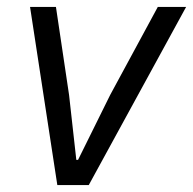

<svg xmlns="http://www.w3.org/2000/svg" viewBox="-20 -536 559 556"><path d="M237 0 519 -516H437L299 -261L206 -73H201L180 -261L142 -516H67L146 0Z"/></svg>

Font: Braiins Sans
Style: Italic
Weight: 400
Italic angle: -11.31°
Designer: Mike Abbink, Paul van der Laan, Pieter van Rosmalen, Jiri Chlebus, Lubos Buracinsky
Foundry: Bold Monday, Sudetype
Version: Version 1.000;hotconv 1.0.109;makeotfexe 2.5.65596